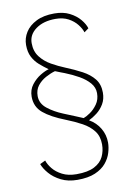

<svg xmlns="http://www.w3.org/2000/svg" viewBox="-96 -736 741 1020"><g transform="rotate(-10 274.0 -226.0)"><path d="M238.5 220Q188 220 150.5 201.2Q113 182.5 89.5 155.2Q66 128 57 103L86.5 89Q93 110.5 111.8 133.8Q130.5 157 162.2 173.2Q194 189.5 238.5 189.5Q300 189.5 335 171.2Q370 153 384.5 122.8Q399 92.5 399 57Q399 13 376.5 -16.2Q354 -45.5 316 -66.2Q278 -87 232 -105Q155 -135 114.8 -168.8Q74.5 -202.5 74.5 -257Q74.5 -294.5 95.5 -321.5Q116.5 -348.5 143.5 -364.8Q170.5 -381 189 -385.5Q164.5 -403 142.5 -422.2Q120.5 -441.5 106.8 -468Q93 -494.5 93 -533Q93 -569.5 112.8 -601Q132.5 -632.5 171.8 -652.2Q211 -672 269 -672Q317 -672 351.2 -654.5Q385.5 -637 406.5 -611.8Q427.5 -586.5 434.5 -563L410.5 -545.5Q404 -566.5 386.2 -589Q368.5 -611.5 339.8 -627Q311 -642.5 270.5 -642.5Q205.5 -642.5 164.8 -613Q124 -583.5 124 -537.5Q124 -493 147.5 -462.8Q171 -432.5 206.2 -412.8Q241.5 -393 276 -379Q325.5 -359 365 -337.8Q404.5 -316.5 427.8 -287.2Q451 -258 451 -213.5Q451 -178.5 435.5 -152.2Q420 -126 397.2 -108.5Q374.5 -91 353 -81Q390.5 -59.5 411.2 -24.2Q432 11 432 53Q432 78.5 423.2 107.5Q414.5 136.5 393.2 162Q372 187.5 334.2 203.8Q296.5 220 238.5 220ZM220 -369.5Q195 -362.5 168.5 -348Q142 -333.5 124.2 -310.8Q106.5 -288 106.5 -255Q106.5 -214.5 141.8 -186.8Q177 -159 224 -140Q262.5 -124.5 288 -113.8Q313.5 -103 327 -97.5Q341 -102 363 -117Q385 -132 402.5 -156.8Q420 -181.5 420 -216Q420 -246.5 399 -271Q378 -295.5 343.8 -315Q309.5 -334.5 269 -350.5Q259.5 -354 248.5 -358.2Q237.5 -362.5 229.5 -365.8Q221.5 -369 220 -369.5Z"/></g></svg>

Font: League Spartan Thin Thin
Style: Regular
Weight: 250
Version: Version 2.002